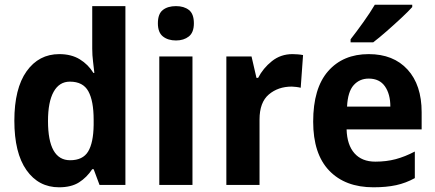

<svg xmlns="http://www.w3.org/2000/svg" viewBox="-20 -786 1850 816"><path d="M231 10Q144 10 92.5 -63Q41 -136 41 -273Q41 -410 93 -483Q145 -556 232 -556Q283 -556 319 -534Q355 -512 377 -476H381Q379 -497 375.5 -524Q372 -551 372 -579V-760H513V0H403L378 -67H372Q349 -32 316 -11Q283 10 231 10ZM278 -105Q332 -105 354.5 -142Q377 -179 378 -255V-277Q378 -357 355.5 -398Q333 -439 277 -439Q232 -439 208 -396Q184 -353 184 -272Q184 -105 278 -105Z M728 -760Q762 -760 783 -743.5Q804 -727 804 -687Q804 -648 782.5 -631Q761 -614 728 -614Q694 -614 672.5 -631Q651 -648 651 -687Q651 -727 672 -743.5Q693 -760 728 -760ZM798 -546V0H657V-546Z M1223 -556Q1233 -556 1245.5 -555Q1258 -554 1268 -552L1258 -413Q1251 -415 1239 -416.5Q1227 -418 1220 -418Q1162 -418 1122.5 -384.5Q1083 -351 1083 -278V0H942V-546H1049L1070 -455H1077Q1098 -496 1135.5 -526Q1173 -556 1223 -556Z M1547 -556Q1652 -556 1712 -490.5Q1772 -425 1772 -309V-236H1453Q1455 -170 1486.5 -134.5Q1518 -99 1575 -99Q1622 -99 1661.5 -109.5Q1701 -120 1743 -142V-29Q1705 -8 1663.5 1Q1622 10 1567 10Q1447 10 1379 -61Q1311 -132 1311 -269Q1311 -411 1374.5 -483.5Q1438 -556 1547 -556ZM1547 -452Q1508 -452 1483 -424Q1458 -396 1455 -333H1639Q1639 -386 1616 -419Q1593 -452 1547 -452ZM1732 -756Q1716 -738 1686 -710Q1656 -682 1623.5 -653.5Q1591 -625 1566 -606H1470V-619Q1495 -651 1524 -691.5Q1553 -732 1573 -766H1732Z"/></svg>

Font: Noto Sans Gujarati UI SemiCondensed
Style: Bold
Weight: 700
Width: 4
Designer: Jelle Bosma - Monotype Design Team, Universal Thirst
Foundry: Monotype Imaging Inc.
Version: Version 2.106; ttfautohint (v1.8.4.7-5d5b)